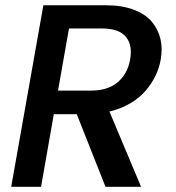

<svg xmlns="http://www.w3.org/2000/svg" viewBox="-20 -715 672 735"><path d="M478 -486.8Q488.3 -542.5 461.7 -574.2Q435.1 -606 370.1 -606H244.1L202.1 -368.2H328.1Q392.6 -368.2 430.4 -400.1Q468.3 -432.1 478 -486.8ZM146 -694.8H386.2Q446.3 -694.8 491 -678.2Q535.6 -661.6 560.3 -632.8Q585 -604 594 -566.9Q603 -529.8 595.2 -486.8Q589.8 -455.1 575.4 -425.3Q561 -395.5 537.8 -368.2Q514.6 -340.8 478.8 -319.6Q442.9 -298.3 398.9 -288.1L520 0H383.8L273.9 -277.8H186L137.2 0H22.9Z"/></svg>

Font: SVN-Poppins Medium
Style: Italic
Weight: 500
Italic angle: -10°
Designer: Ninad Kale (Devanagari), Jonny Pinhorn (Latin)
Foundry: Indian Type Foundry
Version: Version 3.002 2017